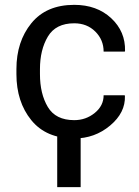

<svg xmlns="http://www.w3.org/2000/svg" viewBox="-20 -558 571 788"><path d="M284.7 -64.9Q332.5 -64.9 368.9 -94.5Q405.3 -124 405.3 -167H491.7L492.7 -164.1Q495.1 -95.7 431.9 -42.7Q368.7 10.3 284.7 10.3Q169.4 10.3 108.4 -64.9Q47.4 -140.1 47.4 -253.9V-274.4Q47.4 -387.2 108.6 -462.6Q169.9 -538.1 284.7 -538.1Q377.4 -538.1 436.3 -483.4Q495.1 -428.7 493.2 -349.1L492.2 -346.2H405.3Q405.3 -394.5 371.1 -428.5Q336.9 -462.4 284.7 -462.4Q209 -462.4 176.5 -408Q144 -353.5 144 -274.4V-253.9Q144 -172.9 176.3 -118.9Q208.5 -64.9 284.7 -64.9ZM311 210H214.8V-42H311Z"/></svg>

Font: GeogebraSans
Style: Regular
Weight: 400
Designer: Google
Version: Version 1.100140; 2013